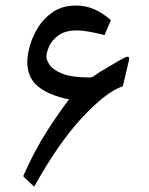

<svg xmlns="http://www.w3.org/2000/svg" viewBox="-20 -682 548 705"><path d="M263.7 -570.3Q296.9 -570.3 363.8 -553.2L387.2 -607.9Q358.9 -633.3 327.1 -647.5Q295.4 -661.6 259.8 -661.6Q209.5 -661.6 175 -638.4Q140.6 -615.2 119.6 -581.1Q98.6 -546.9 89.4 -512.7Q80.1 -478.5 80.1 -456.1Q80.1 -398.4 117.9 -366Q155.8 -333.5 233.4 -316.9Q198.2 -271.5 153.1 -201.4Q107.9 -131.3 66.4 -38.1Q65.9 -36.1 65.9 -35.2Q65.9 -34.2 66.9 -32.7L105.5 3.4Q192.9 -154.3 280.3 -248.8Q367.7 -343.3 431.2 -365.7L452.1 -454.6Q454.1 -461.9 454.1 -467.8Q454.1 -473.6 447.3 -473.6Q440.9 -473.6 412.8 -457Q384.8 -440.4 348.1 -418.5Q335.9 -411.1 326.9 -404.3Q317.9 -397.5 311 -397.5Q244.6 -397.5 210 -411.1Q175.3 -424.8 162.8 -442.9Q150.4 -460.9 150.4 -473.6Q150.4 -488.3 160.2 -511.2Q169.9 -534.2 194.6 -552.2Q219.2 -570.3 263.7 -570.3Z"/></svg>

Font: Literata
Style: Regular
Weight: 400
Designer: Latin by Veronika Burian and Jose Scaglione. Greek by Irene Vlachou. Cyrillic by Vera Evstafieva.
Foundry: TypeTogether
Version: Version 3.002